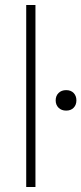

<svg xmlns="http://www.w3.org/2000/svg" viewBox="-20 -749 326 769"><path d="M85 -729H122V0H85ZM203 -347Q203 -365 214.5 -376.5Q226 -388 245 -388Q264 -388 275 -376.5Q286 -365 286 -347Q286 -329 275 -317.5Q264 -306 245 -306Q226 -306 214.5 -317.5Q203 -329 203 -347Z"/></svg>

Font: Mona Sans VF XLt
Style: Regular
Weight: 200
Designer: Deni Anggara
Foundry: GitHub
Version: Version 2.000;Glyphs 3.2.3 (3260)